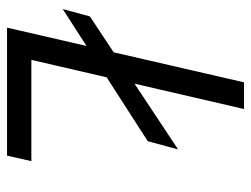

<svg xmlns="http://www.w3.org/2000/svg" viewBox="-106 -624 730 559"><g transform="rotate(90 259.5 -345.0)"><path d="M154.8 -70.8H449.7L433.6 0H61L114.3 -231.4L6.8 -162.1L28.3 -241.2L132.8 -310.5L220.2 -689.9H297.9L224.1 -371.1L415.5 -498L391.6 -409.7L205.6 -290Z"/></g></svg>

Font: Acari Sans
Style: Italic
Weight: 400
Italic angle: -13°
Designer: Alfredo Marco Pradil and Stefan Peev
Foundry: Hanken Design Co.
Version: Version 1.045;January 11, 2019;FontCreator 11.5.0.2425 64-bi